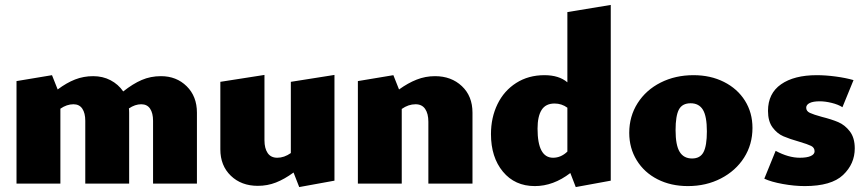

<svg xmlns="http://www.w3.org/2000/svg" viewBox="-20 -745 3513 779"><path d="M779 -288V0H601V-255Q601 -286 589 -304Q577 -322 553 -322Q528 -322 503 -305Q504 -299 504 -288V0H326V-255Q326 -286 314 -304Q302 -322 278 -322Q251 -322 225 -304V0H47V-416L191 -440L214 -382Q250 -409 284.5 -422.5Q319 -436 358 -436Q397 -436 428.5 -419.5Q460 -403 480 -374Q519 -405 555 -420.5Q591 -436 633 -436Q696 -436 737.5 -395Q779 -354 779 -288Z M1337 -441V-12L1194 14L1171 -45Q1134 -18 1099.5 -4.5Q1065 9 1026 9Q959 9 916.5 -32Q874 -73 874 -139V-413L1053 -441V-176Q1053 -143 1066 -124Q1079 -105 1105 -105Q1133 -105 1160 -124V-413Z M1897 -288V0H1718V-251Q1718 -284 1705 -303Q1692 -322 1666 -322Q1637 -322 1610 -303V0H1432V-416L1576 -440L1599 -382Q1635 -408 1670.5 -422Q1706 -436 1745 -436Q1811 -436 1854 -395.5Q1897 -355 1897 -288Z M2458 -725V-12L2316 14L2294 -43Q2225 10 2150 10Q2069 10 2020.5 -48.5Q1972 -107 1972 -201Q1972 -268 1998.5 -322.5Q2025 -377 2074.5 -408.5Q2124 -440 2189 -440Q2248 -440 2282 -411V-696ZM2224 -105Q2256 -105 2282 -130V-308Q2259 -325 2230 -325Q2194 -325 2177.5 -299Q2161 -273 2161 -223Q2161 -105 2224 -105Z M2533 -206Q2533 -273 2567 -326.5Q2601 -380 2660.5 -410Q2720 -440 2794 -440Q2863 -440 2917.5 -412.5Q2972 -385 3002.5 -336.5Q3033 -288 3033 -226Q3033 -159 2999 -105.5Q2965 -52 2905 -21Q2845 10 2771 10Q2702 10 2648 -17.5Q2594 -45 2563.5 -94.5Q2533 -144 2533 -206ZM2848 -212Q2848 -273 2832 -299.5Q2816 -326 2782 -326Q2748 -326 2734.5 -300.5Q2721 -275 2721 -217Q2721 -156 2737.5 -129Q2754 -102 2788 -102Q2821 -102 2834.5 -128Q2848 -154 2848 -212Z M3081 -20 3127 -133Q3179 -105 3225 -105Q3254 -105 3269.5 -112Q3285 -119 3285 -131Q3285 -146 3271 -153Q3257 -160 3223 -170Q3184 -181 3158.5 -192Q3133 -203 3114.5 -228Q3096 -253 3096 -295Q3096 -366 3149 -403Q3202 -440 3294 -440Q3330 -440 3371 -434.5Q3412 -429 3443 -420L3398 -310Q3381 -321 3354.5 -327.5Q3328 -334 3306 -334Q3279 -334 3265 -327Q3251 -320 3251 -308Q3251 -294 3266 -287Q3281 -280 3314 -271Q3354 -261 3381 -249.5Q3408 -238 3428 -212Q3448 -186 3448 -143Q3448 -80 3400.5 -35Q3353 10 3245 10Q3203 10 3156 1.5Q3109 -7 3081 -20Z"/></svg>

Font: Ysabeau Heavy
Style: Regular
Weight: 800
Designer: Christian Thalmann (Catharsis Fonts)
Version: Version 0.003